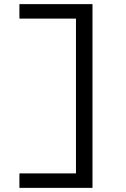

<svg xmlns="http://www.w3.org/2000/svg" viewBox="-20 -720 609 930"><path d="M74 190V120H354L348 128V-642L358 -630H74V-700H428V190Z"/></svg>

Font: Lexend Tera Light
Style: Regular
Weight: 300
Designer: Bonnie Shaver-Troup, Thomas Jockin
Foundry: Lexend
Version: Version 1.007